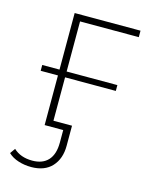

<svg xmlns="http://www.w3.org/2000/svg" viewBox="-109 -591 677 859"><g transform="rotate(15 229.0 -161.0)"><path d="M129 0V-230H49V-257H129V-519H434V-489H162V-257H397V-230H162V-29H248V64Q248 124 214.5 160.5Q181 197 118 197Q88 197 59.5 188Q31 179 12 161L29 137Q62 168 116 168Q164 168 189.5 140Q215 112 215 58V0H162Z"/></g></svg>

Font: Montserrat ExtraLight
Style: Regular
Weight: 200
Designer: Julieta Ulanovsky
Foundry: Julieta Ulanovsky
Version: Version 9.000; ttfautohint (v1.8.4.7-5d5b)